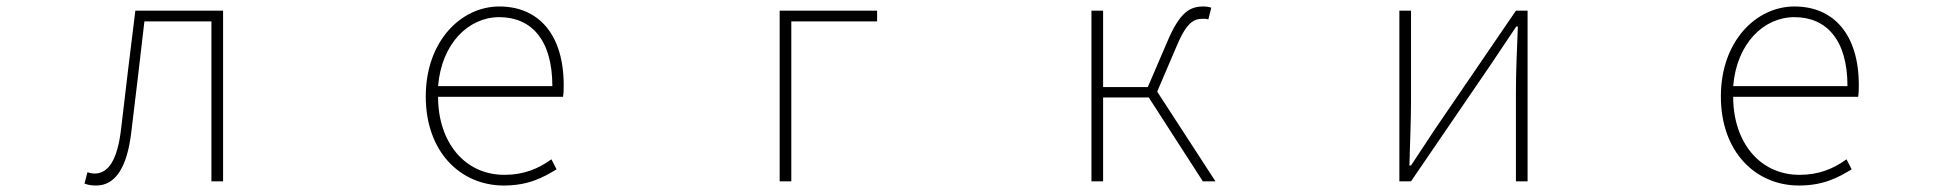

<svg xmlns="http://www.w3.org/2000/svg" viewBox="-20 -560 6040 593"><path d="M277 13C335 13 373 -40 386 -156C400 -270 413 -381 426 -494H633V0H669V-527H398C383 -405 368 -284 354 -162C343 -68 316 -24 272 -24C263 -24 257 -26 250 -28L241 7C252 11 261 13 277 13Z M1536 13C1614 13 1659 -13 1699 -37L1683 -68C1643 -39 1598 -20 1538 -20C1414 -20 1333 -122 1333 -261H1719C1721 -275 1721 -286 1721 -297C1721 -453 1644 -540 1522 -540C1405 -540 1295 -434 1295 -262C1295 -90 1403 13 1536 13ZM1333 -294C1344 -427 1428 -507 1522 -507C1621 -507 1686 -437 1686 -294Z M2388 0H2424V-494H2689V-527H2388Z M3351 0H3387V-259H3528L3695 0H3734L3554 -277L3613 -415C3645 -492 3667 -502 3696 -502C3704 -502 3706 -502 3712 -500L3721 -536C3717 -538 3707 -540 3698 -540C3656 -540 3624 -525 3583 -426L3525 -291H3387V-527H3351Z M4302 0H4338L4586 -363C4608 -396 4641 -445 4663 -478H4668C4665 -407 4662 -336 4662 -277V0H4698V-527H4662L4414 -164C4392 -131 4360 -82 4338 -49H4333C4335 -120 4338 -191 4338 -249V-527H4302Z M5536 13C5614 13 5659 -13 5699 -37L5683 -68C5643 -39 5598 -20 5538 -20C5414 -20 5333 -122 5333 -261H5719C5721 -275 5721 -286 5721 -297C5721 -453 5644 -540 5522 -540C5405 -540 5295 -434 5295 -262C5295 -90 5403 13 5536 13ZM5333 -294C5344 -427 5428 -507 5522 -507C5621 -507 5686 -437 5686 -294Z"/></svg>

Font: Harano Aji Gothic TW ExtraLight
Style: Regular
Weight: 250
Foundry: Masamichi Hosoda
Version: HaranoAjiGothicTW-ExtraLight version 20230610;ttx 4.39.4